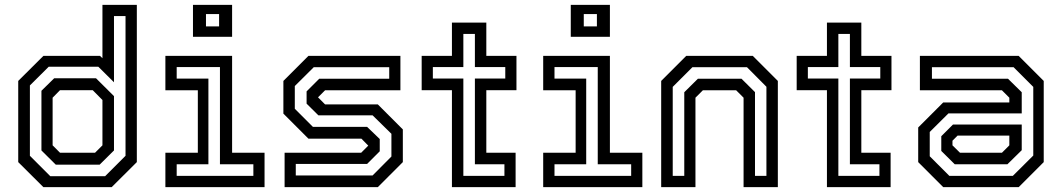

<svg xmlns="http://www.w3.org/2000/svg" viewBox="-20 -770 4370 790"><path d="M439.5 0H158.5L55 -103V-437L158.5 -540H391.5L401.5 -530.5V-750H543V-103ZM390 -92.5H209.5L150.5 -151V-396.5L203 -448H375L449 -374.5V-151ZM371 -141.5 401.5 -172V-358.5L361.5 -399H227L196.5 -368V-172L227 -141.5ZM412.5 -45 496.5 -129V-704H449V-431.5L384.5 -495.5H180.5L103 -418.5V-129L187 -45Z M774 -618.5V-750H935V-618.5ZM827.5 -661.5H881.5V-712H827.5ZM660.5 0V-141.5H794V-398.5H660.5V-540H935V-141.5H1068.5V0ZM707 -46.5H1022.5V-94H885V-494H707V-446.5H837.5V-94H707Z M1151 0V-141.5H1466L1496.5 -172V-169.5L1467 -199.5H1249L1146 -302.5V-437L1249 -540H1627.5V-398.5H1317.5L1287 -368V-371L1317.5 -340.5H1534.5L1637.5 -237.5V-103L1534.5 0ZM1197 -48H1513L1590.5 -126V-219.5L1513 -295.5H1290L1241.5 -343.5V-394L1293.5 -446H1581.5V-493.5H1271L1193 -416V-322.5L1267.5 -248H1490.5L1542.5 -198V-147.5L1490.5 -95.5H1197Z M1839.5 0V-399H1715V-540H1839.5V-677H1981V-540H2105V-399H1981V-141.5H2101.5V0ZM1886.5 -46.5H2055.5V-94H1934V-447H2059V-494H1934V-630.5H1886.5V-494H1761V-447H1886.5Z M2328.5 -618.5V-750H2489.5V-618.5ZM2382 -661.5H2436V-712H2382ZM2215 0V-141.5H2348.5V-398.5H2215V-540H2489.5V-141.5H2623V0ZM2261.5 -46.5H2577V-94H2439.5V-494H2261.5V-446.5H2392V-94H2261.5Z M2700.5 0V-437L2803.5 -540H3077.5L3180.5 -437V0H3039.5V-368L3009 -398.5H2872L2841.5 -368V0ZM2748 -46.5H2795.5V-390.5L2851.5 -446H3031L3086.5 -391V-46.5H3133.5V-413L3053.5 -493.5H2829L2748 -412.5Z M3382.5 0V-399H3258V-540H3382.5V-677H3524V-540H3648V-399H3524V-141.5H3644.5V0ZM3429.5 -46.5H3598.5V-94H3477V-447H3602V-494H3477V-630.5H3429.5V-494H3304V-447H3429.5Z M3861 0 3758 -103V-245.5L3861 -348.5H4133V-368L4102.5 -398.5H3765V-540H4171.5L4274.5 -437V-103L4171.5 0ZM3908.5 -94 3853 -149V-209.5L3901 -257.5H4184V-152L4125 -94ZM3886 -46.5H4147.5L4231.5 -130V-412.5L4150.5 -493.5H3814.5V-446H4127.5L4184 -390.5V-303.5H3882.5L3805.5 -227V-127ZM3930 -141.5H4102.5L4133 -172V-212H3920L3899 -191V-172Z"/></svg>

Font: Tourney Thin Medium
Style: Regular
Weight: 500
Version: Version 1.015